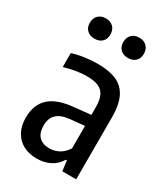

<svg xmlns="http://www.w3.org/2000/svg" viewBox="-191 -858 839 957"><g transform="rotate(30 228.5 -380.0)"><path d="M402 -355.5V0H322L314.5 -59H309Q288 -24.5 254.5 -7.8Q221 9 178.5 9Q134.5 9 101 -8.8Q67.5 -26.5 49 -60.5Q30.5 -94.5 30.5 -141Q30.5 -216 75.5 -257.2Q120.5 -298.5 216 -306.5L307 -316V-360Q307 -403 294.8 -427.2Q282.5 -451.5 257.5 -461.8Q232.5 -472 191 -472Q163 -472 129.5 -466.5Q96 -461 64 -451V-531.5Q94.5 -541.5 133.2 -547Q172 -552.5 207.5 -552.5Q274.5 -552.5 317 -533.8Q359.5 -515 380.8 -471.8Q402 -428.5 402 -355.5ZM307 -123.5V-252.5L225 -244.5Q175 -239.5 151 -216.5Q127 -193.5 127 -152Q127 -109 148.2 -87.8Q169.5 -66.5 208.5 -66.5Q236 -66.5 261.8 -79.8Q287.5 -93 307 -123.5ZM70.5 -710Q70.5 -737 86.8 -753Q103 -769 130 -769Q156.5 -769 172.8 -753Q189 -737 189 -710Q189 -683.5 173 -668Q157 -652.5 130 -652.5Q103 -652.5 86.8 -668Q70.5 -683.5 70.5 -710ZM263 -710Q263 -737 279.2 -753Q295.5 -769 322.5 -769Q349 -769 365.2 -753Q381.5 -737 381.5 -710Q381.5 -683.5 365.5 -668Q349.5 -652.5 322.5 -652.5Q295.5 -652.5 279.2 -668Q263 -683.5 263 -710Z"/></g></svg>

Font: Encode Sans Condensed Medium
Style: Regular
Weight: 500
Width: 3
Designer: Multiple Designers
Foundry: Impallari Type
Version: Version 2.000